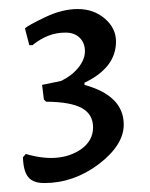

<svg xmlns="http://www.w3.org/2000/svg" viewBox="-20 -748 333 425"><path d="M211.9 -707Q236.8 -685.5 236.8 -656.2Q236.8 -598.1 167 -564.9V-560.1Q253.9 -536.1 253.9 -472.2Q253.9 -426.8 198.2 -384.3Q142.6 -342.8 78.1 -342.8Q53.2 -342.8 42.5 -356Q31.7 -369.1 30.8 -399.9L37.1 -407.2Q111.8 -385.3 159.2 -417.5Q186 -436.5 186 -465.8Q186 -495.1 161.1 -508.8Q136.2 -522.5 82 -522.9L77.1 -527.8L73.2 -560.1L115.2 -568.8Q138.7 -580.1 153.3 -598.1Q168 -616.2 168 -634.8Q168 -653.3 155.8 -665Q143.6 -676.3 124 -675.8Q85.9 -675.8 51.8 -647.9H44.9L35.2 -685.1Q42 -691.9 80.1 -710Q117.7 -728 152.3 -728Q187 -728 211.9 -707Z"/></svg>

Font: Alegreya-Regular
Style: Regular
Weight: 400
Designer: Juan Pablo del Peral
Foundry: Juan Pablo del Peral
Version: Version 1.003